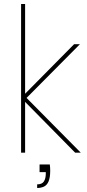

<svg xmlns="http://www.w3.org/2000/svg" viewBox="-20 -760 435 956"><path d="M177 59H228Q229 66 229.5 74.5Q230 83 230 90Q230 125 221.5 144Q213 163 198 169.5Q183 176 165 176V158Q189 158 198.5 143.5Q208 129 208 104V97H177ZM85 0V-740H105V0ZM85 -273 349 -540H378L96 -256L90 -295L382 0H354Z"/></svg>

Font: Poppins Devanagari Thin
Style: Regular
Weight: 100
Designer: Ninad Kale (Devanagari), Jonny Pinhorn (Latin)
Foundry: Indian Type Foundry
Version: 4.005